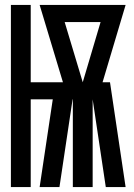

<svg xmlns="http://www.w3.org/2000/svg" viewBox="-20 -755 540 775"><path d="M24 0V-735H104V-423H234L140 -735H487L394 -423H424L487 0H407L354 -354V0H274V-354H273L220 0H140L193 -354H104V0ZM314 -423 386 -666H241Z"/></svg>

Font: Moesevka
Style: Bold
Weight: 700
Monospace: yes
Designer: Belleve Invis
Foundry: Belleve Invis
Version: Version 32.5.0; ttfautohint (v1.8.4)